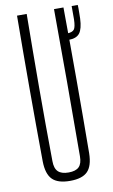

<svg xmlns="http://www.w3.org/2000/svg" viewBox="-91 -847 528 900"><g transform="rotate(-10 173.5 -397.0)"><path d="M168 6Q110 6 84 -20Q58 -46 57 -106Q54 -453 57 -800H103Q101 -626 100.5 -450Q100 -274 102 -100Q102 -65 118 -49.5Q134 -34 168 -34Q202 -34 217.5 -49.5Q233 -65 233 -100Q234 -274 234 -450Q234 -626 233 -800H278Q281 -453 278 -106Q277 -46 251.5 -20Q226 6 168 6ZM275 -646Q269 -646 262 -648V-678Q266 -678 269 -677.5Q272 -677 275 -677Q299 -678 307.5 -689Q316 -700 317 -736Q317 -745 317 -765Q317 -785 317 -800H346Q347 -787 346.5 -766.5Q346 -746 346 -735Q344 -687 328.5 -666.5Q313 -646 275 -646Z"/></g></svg>

Font: Big Shoulders Display Light
Style: Regular
Weight: 300
Designer: Patric King
Foundry: XO Type Co
Version: Version 1.000; ttfautohint (v1.8.2)